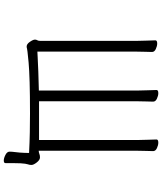

<svg xmlns="http://www.w3.org/2000/svg" viewBox="61 -810 877 1040"><g transform="rotate(90 500.0 -289.5)"><path d="M738 -592V-62H528V-591Q528 -617 529 -642.5Q530 -668 530 -680Q530 -693 514 -700.5Q498 -708 484 -708Q467 -708 467 -698Q467 -681 468.5 -652Q470 -623 470 -592V-61Q415 -60 367 -58Q319 -56 289 -54.5Q259 -53 259 -53V-585Q259 -611 260 -636.5Q261 -662 261 -674Q261 -687 245 -694.5Q229 -702 215 -702Q198 -702 198 -692Q198 -675 199.5 -646Q201 -617 201 -586V-70Q201 -58 197.5 -52.5Q194 -47 194 -40Q194 -30 206 -12.5Q218 5 231 5H235Q241 3 260 0.5Q279 -2 318.5 -5.5Q358 -9 425 -11Q492 -13 595 -13Q642 -13 696 -12Q750 -11 808 -8Q808 2 807.5 15.5Q807 29 806 42Q805 56 803 70.5Q801 85 801 98Q801 111 818.5 120Q836 129 849 129Q863 129 863 120Q863 104 863 82Q863 60 864 38Q866 8 869.5 -1Q873 -10 873 -21Q873 -32 859.5 -49.5Q846 -67 832 -67Q821 -67 814 -64Q807 -61 796 -60V-591Q796 -617 797 -642.5Q798 -668 798 -680Q798 -693 782 -700.5Q766 -708 752 -708Q735 -708 735 -698Q735 -681 736.5 -652Q738 -623 738 -592Z"/></g></svg>

Font: Klee One
Style: Regular
Weight: 400
Designer: Fontworks Inc.
Foundry: Fontworks Inc.
Version: Version 1.100